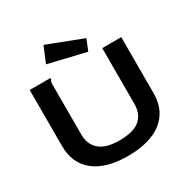

<svg xmlns="http://www.w3.org/2000/svg" viewBox="-184 -974 1118 1146"><g transform="rotate(-30 375.0 -401.5)"><path d="M376 12Q224 12 143 -53Q62 -118 62 -237V-623H205V-614Q199 -608 197.5 -601Q196 -594 196 -577V-236Q196 -171 240 -132.5Q284 -94 377 -94Q476 -94 519 -132.5Q562 -171 562 -239V-623H693V-240Q693 -153 652.5 -97Q612 -41 540.5 -14.5Q469 12 376 12ZM479 -646 223 -707 268 -815 510 -722Z"/></g></svg>

Font: Inconsolata ExtraExpanded ExtraBold
Style: Regular
Weight: 800
Width: 8
Monospace: yes
Designer: Raph Levien, Cyreal, Brenton Simpson
Foundry: Raph Levien, Cyreal, Google
Version: Version 3.001; ttfautohint (v1.8.2.53-6de2)